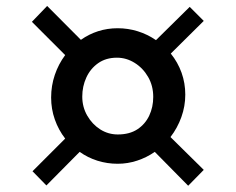

<svg xmlns="http://www.w3.org/2000/svg" viewBox="-20 -692 773 629"><path d="M193.5 -238Q171.5 -266.5 159.5 -300.8Q147.5 -335 147.5 -372.5Q147.5 -411 159.5 -446.5Q171.5 -482 193.5 -511.5L84.5 -620.5L134.5 -672.5L245 -561.5Q271 -580 301.5 -589.8Q332 -599.5 365.5 -599.5Q399.5 -599.5 431.5 -589.5Q463.5 -579.5 491 -560.5L601.5 -669.5L647.5 -623.5L539.5 -516.5Q562.5 -488 574.8 -453.8Q587 -419.5 587 -382Q587 -344 574.2 -308.5Q561.5 -273 538.5 -243L647.5 -135.5L596.5 -83.5L487 -194.5Q460.5 -176 429.5 -165.8Q398.5 -155.5 365.5 -155.5Q331 -155.5 299.2 -165.5Q267.5 -175.5 241 -194.5L132 -84.5L86.5 -131ZM366 -251.5Q404 -251.5 429.8 -268.2Q455.5 -285 468.8 -313Q482 -341 482 -374.5Q482 -411 465.2 -440Q448.5 -469 421.2 -486Q394 -503 363 -503Q327 -503 301.5 -485Q276 -467 262.8 -438Q249.5 -409 249.5 -375.5Q249.5 -341.5 265.8 -313.2Q282 -285 308.2 -268.2Q334.5 -251.5 366 -251.5Z"/></svg>

Font: Merriweather 72pt
Style: Bold
Weight: 700
Version: Version 2.100